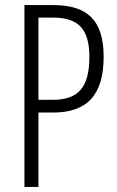

<svg xmlns="http://www.w3.org/2000/svg" viewBox="-20 -734 459 754"><path d="M189 -714H76V0H131V-292H188C323 -292 387 -362 387 -511C387 -655 323 -714 189 -714ZM187 -665C285 -665 331 -623 331 -511C331 -390 287 -342 187 -342H131V-665Z"/></svg>

Font: Noto Sans Gujarati UI ExtraCondensed Light
Style: Regular
Weight: 300
Width: 2
Designer: Jelle Bosma - Monotype Design Team, Universal Thirst
Foundry: Monotype Imaging Inc.
Version: Version 2.106